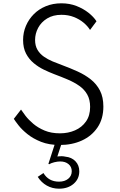

<svg xmlns="http://www.w3.org/2000/svg" viewBox="-20 -860 724 1160"><path d="M340.5 16Q276.5 16 228 -3.2Q179.5 -22.5 145.8 -49.8Q112 -77 91.8 -103Q71.5 -129 63.5 -142L107 -198Q116 -184 134.2 -160.2Q152.5 -136.5 181 -112.2Q209.5 -88 249.5 -71.2Q289.5 -54.5 342 -54.5Q392 -54.5 433.2 -72.5Q474.5 -90.5 499.5 -126Q524.5 -161.5 524.5 -214Q524.5 -258 507.2 -288.8Q490 -319.5 459.5 -341Q429 -362.5 389.8 -379.2Q350.5 -396 307.5 -412Q277.5 -423.5 244.8 -439.2Q212 -455 183.5 -478.8Q155 -502.5 137.2 -536.5Q119.5 -570.5 119.5 -618.5Q119.5 -663.5 136.5 -703.5Q153.5 -743.5 184 -774.2Q214.5 -805 257 -822.5Q299.5 -840 351 -840Q400.5 -840 442 -823.8Q483.5 -807.5 514.8 -782.8Q546 -758 563 -731.5L524 -679Q510 -702 485 -723Q460 -744 426.2 -757.2Q392.5 -770.5 351.5 -770.5Q300.5 -770.5 264.8 -748.5Q229 -726.5 210.5 -691.8Q192 -657 192 -618.5Q192 -583.5 206.5 -559Q221 -534.5 245 -517.8Q269 -501 297.8 -489Q326.5 -477 355.5 -466.5Q404 -448.5 448.8 -428.2Q493.5 -408 528.5 -380.2Q563.5 -352.5 584 -312.8Q604.5 -273 604.5 -216.5Q604.5 -142.5 569.5 -90.5Q534.5 -38.5 475 -11.2Q415.5 16 340.5 16ZM337 280Q296 280 262.8 261.2Q229.5 242.5 208 208.5L242.5 185.5Q273.5 237.5 336.5 237.5Q371 237.5 392.2 220Q413.5 202.5 413.5 174.5Q413.5 148 394.2 131.8Q375 115.5 344 115.5Q327.5 115.5 308.2 120.2Q289 125 276.5 132.5L272.5 129.5L314.5 0H354.5L326.5 85.5Q342.5 83.5 353.8 83.8Q365 84 375 86.5Q412.5 90 435.8 114.2Q459 138.5 459 175Q459 221 424.8 250.5Q390.5 280 337 280Z"/></svg>

Font: Spartan Thin
Style: Regular
Weight: 400
Version: Version 1.004